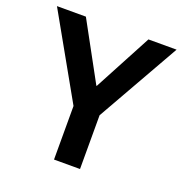

<svg xmlns="http://www.w3.org/2000/svg" viewBox="-126 -811 884 923"><g transform="rotate(20 316.0 -349.0)"><path d="M249 0V-274L10 -698H158L319 -403H321L478 -698H622L382 -275V0Z"/></g></svg>

Font: Plexus Sans SemiBold
Style: Regular
Weight: 600
Version: Version 2.001;PS 002.001;hotconv 1.0.70;makeotf.lib2.5.58329